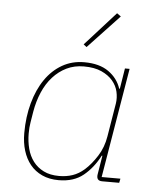

<svg xmlns="http://www.w3.org/2000/svg" viewBox="-54 -807 708 866"><g transform="rotate(5 300.0 -374.5)"><path d="M244 12Q201 12 168.5 -3Q136 -18 114.5 -44.5Q93 -71 82 -107Q71 -143 71 -186Q71 -260 88.5 -323Q106 -386 137.5 -431.5Q169 -477 213.5 -502.5Q258 -528 313 -528Q382 -528 423.5 -498.5Q465 -469 480 -423H483L498 -516H519L436 -19H521L517 0H440Q412 0 417 -30L431 -115H428Q399 -59 355.5 -23.5Q312 12 244 12ZM244 -7Q277 -7 305 -16.5Q333 -26 358 -48Q387 -74 412.5 -114Q438 -154 446 -204L471 -355Q475 -381 469 -408Q463 -435 444 -457.5Q425 -480 393 -494.5Q361 -509 313 -509Q270 -509 235 -492Q200 -475 173 -445Q146 -415 128.5 -374Q111 -333 103 -286L95 -237Q91 -214 91 -186Q91 -150 99.5 -117.5Q108 -85 126.5 -60.5Q145 -36 174 -21.5Q203 -7 244 -7ZM317 -597 303 -608 441 -761 459 -748Z"/></g></svg>

Font: IBM Plex Mono Thin
Style: Italic
Weight: 100
Italic angle: -9°
Monospace: yes
Designer: Mike Abbink, Paul van der Laan, Pieter van Rosmalen
Foundry: Bold Monday
Version: Version 2.3